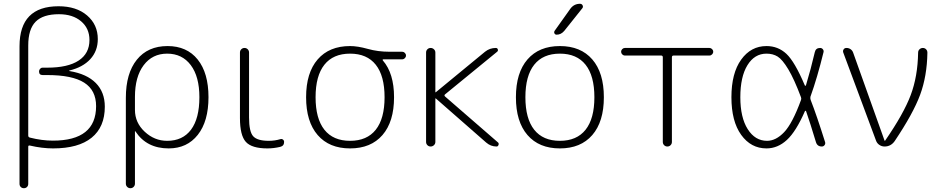

<svg xmlns="http://www.w3.org/2000/svg" viewBox="-20 -773 4963 1013"><path d="M129 -533V-58Q129 -49 138 -47Q201 -31 259 -31Q487 -31 487 -213Q487 -297 424 -337Q361 -377 229 -377H205Q186 -377 186 -396Q186 -404 191.5 -410Q197 -416 205 -416H229Q338 -416 395 -453.5Q452 -491 452 -562Q452 -623 408 -660.5Q364 -698 291 -698Q207 -698 168 -658.5Q129 -619 129 -533ZM83 197V-529Q83 -740 289 -740Q383 -740 439.5 -691.5Q496 -643 496 -567Q496 -504 456.5 -461Q417 -418 346 -401Q345 -401 345 -399Q345 -398 347 -398Q438 -383 485.5 -335Q533 -287 533 -210Q533 -103 463.5 -46.5Q394 10 260 10Q202 10 138 -5Q129 -7 129 1V197Q129 207 122.5 213.5Q116 220 106 220Q96 220 89.5 213.5Q83 207 83 197Z M692 -262V-193Q692 -126 743.5 -78Q795 -30 862 -30Q944 -30 988 -89Q1032 -148 1032 -260Q1032 -369 986.5 -429.5Q941 -490 862 -490Q784 -490 738 -429Q692 -368 692 -262ZM644 196V-257Q644 -386 702 -458Q760 -530 864 -530Q966 -530 1023 -459Q1080 -388 1080 -260Q1080 -133 1023.5 -61.5Q967 10 870 10Q754 10 695 -79Q695 -81 693 -81Q692 -81 692 -80V196Q692 206 685 213Q678 220 668 220Q658 220 651 213Q644 206 644 196Z M1391 10Q1308 10 1277 -24.5Q1246 -59 1246 -150V-496Q1246 -506 1253 -513Q1260 -520 1270 -520Q1280 -520 1287 -513Q1294 -506 1294 -496V-153Q1294 -78 1316 -54Q1338 -30 1398 -30Q1430 -30 1460 -39Q1467 -41 1473 -36.5Q1479 -32 1479 -24Q1479 -3 1458 2Q1424 10 1391 10Z M1962.5 -431.5Q1916 -490 1827 -490Q1738 -490 1691.5 -431.5Q1645 -373 1645 -260Q1645 -147 1691.5 -88.5Q1738 -30 1827 -30Q1916 -30 1962.5 -88.5Q2009 -147 2009 -260Q2009 -373 1962.5 -431.5ZM1827 -530Q1867 -530 1920.5 -515Q1974 -500 2034 -500H2102Q2110 -500 2116 -494Q2122 -488 2122 -480Q2122 -472 2116 -466Q2110 -460 2102 -460H2002Q2000 -460 1999 -458Q1998 -456 2000 -454Q2059 -386 2059 -260Q2059 -131 1998 -60.5Q1937 10 1827 10Q1717 10 1656 -60.5Q1595 -131 1595 -260Q1595 -389 1656 -459.5Q1717 -530 1827 -530Z M2228 -24V-496Q2228 -506 2235 -513Q2242 -520 2252 -520Q2262 -520 2269.5 -513Q2277 -506 2277 -496V-287Q2277 -286 2278 -286H2279L2539 -500Q2564 -520 2596 -520Q2604 -520 2606.5 -512.5Q2609 -505 2603 -500L2328 -275Q2322 -270 2328 -264L2608 -21Q2613 -16 2610 -8Q2607 0 2600 0Q2569 0 2545 -21L2279 -254H2278Q2277 -254 2277 -253V-24Q2277 -14 2269.5 -7Q2262 0 2252 0Q2242 0 2235 -7Q2228 -14 2228 -24Z M3069.5 -431.5Q3023 -490 2934 -490Q2845 -490 2798.5 -431.5Q2752 -373 2752 -260Q2752 -147 2798.5 -88.5Q2845 -30 2934 -30Q3023 -30 3069.5 -88.5Q3116 -147 3116 -260Q3116 -373 3069.5 -431.5ZM3105 -60.5Q3044 10 2934 10Q2824 10 2763 -60.5Q2702 -131 2702 -260Q2702 -389 2763 -459.5Q2824 -530 2934 -530Q3044 -530 3105 -459.5Q3166 -389 3166 -260Q3166 -131 3105 -60.5ZM2990 -728Q3009 -753 3040 -753Q3050 -753 3054 -744.5Q3058 -736 3052 -729L2957 -610Q2940 -590 2917 -590Q2909 -590 2905.5 -596.5Q2902 -603 2906 -610Z M3277 -480Q3269 -480 3263 -486Q3257 -492 3257 -500Q3257 -508 3263 -514Q3269 -520 3277 -520H3723Q3731 -520 3737 -514Q3743 -508 3743 -500Q3743 -492 3737 -486Q3731 -480 3723 -480H3534Q3525 -480 3525 -471V-24Q3525 -14 3518 -7Q3511 0 3501 0Q3491 0 3484 -7Q3477 -14 3477 -24V-471Q3477 -480 3468 -480Z M4024 -490Q3961 -490 3923.5 -429Q3886 -368 3886 -260Q3886 -153 3925 -91.5Q3964 -30 4027 -30Q4074 -30 4117.5 -76Q4161 -122 4206 -245Q4209 -252 4206 -260Q4170 -356 4139 -407.5Q4108 -459 4083 -474.5Q4058 -490 4024 -490ZM4024 10Q3942 10 3890.5 -61.5Q3839 -133 3839 -260Q3839 -387 3890.5 -458.5Q3942 -530 4024 -530Q4085 -530 4129 -489Q4173 -448 4226 -323Q4227 -321 4229 -320.5Q4231 -320 4232 -322Q4258 -408 4279 -498Q4284 -520 4307 -520Q4316 -520 4321.5 -513Q4327 -506 4325 -498Q4292 -363 4256 -263Q4254 -256 4257 -246Q4289 -164 4333 -24Q4336 -15 4330.5 -7.5Q4325 0 4316 0Q4292 0 4285 -23Q4254 -126 4233 -186Q4232 -188 4230 -188.5Q4228 -189 4227 -187Q4180 -79 4131.5 -34.5Q4083 10 4024 10Z M4602 -31 4429 -496Q4426 -505 4431 -512.5Q4436 -520 4446 -520Q4458 -520 4467.5 -513.5Q4477 -507 4481 -496L4647 -31Q4647 -30 4648 -30Q4650 -30 4650 -31Q4748 -173 4785 -271.5Q4822 -370 4824 -495Q4824 -506 4831.5 -513Q4839 -520 4849 -520Q4859 -520 4866 -513Q4873 -506 4873 -495Q4871 -371 4834.5 -272.5Q4798 -174 4700 -28Q4680 0 4647 0Q4632 0 4619.5 -8.5Q4607 -17 4602 -31Z"/></svg>

Font: Rounded Mplus 1c Light
Style: Regular
Weight: 300
Version: Version 1.059.20150529